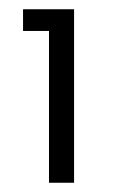

<svg xmlns="http://www.w3.org/2000/svg" viewBox="-20 -770 294 415"><path d="M85.9 -703.1H29.8V-750H140.1V-375H85.9Z"/></svg>

Font: Oakes Grotesk
Style: Medium Italic
Weight: 500
Designer: Samuel Oakes
Foundry: Samuel Oakes
Version: Version 1.0 | wf-rip DC20170320